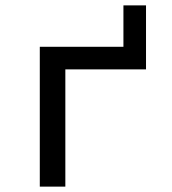

<svg xmlns="http://www.w3.org/2000/svg" viewBox="-20 -694 640 714"><path d="M128 0V-520H439V-674H523V-436H223V0Z"/></svg>

Font: Iosevka Medium Extended
Style: Regular
Weight: 500
Width: 7
Monospace: yes
Designer: Belleve Invis
Foundry: Belleve Invis
Version: Version 32.5.0; ttfautohint (v1.8.4)